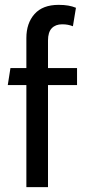

<svg xmlns="http://www.w3.org/2000/svg" viewBox="-20 -770 352 790"><path d="M88.5 0V-420H12L23 -490H88.5V-613.5Q88.5 -674.5 122 -712.2Q155.5 -750 221 -750Q244 -750 261 -747Q278 -744 292.5 -738L280 -662Q269.5 -666 259.2 -668Q249 -670 235.5 -670Q208.5 -670 193 -653.8Q177.5 -637.5 177.5 -603.5V-490H297V-420H177.5V0Z"/></svg>

Font: Cabin
Style: Regular
Weight: 400
Width: 4
Designer: Pablo Impallari
Foundry: Pablo Impallari. http://www.impallari.com Igino Marini. http://www.ikern.com
Version: Version 3.001